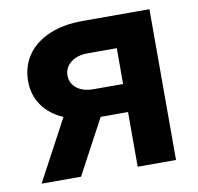

<svg xmlns="http://www.w3.org/2000/svg" viewBox="-65 -597 686 665"><g transform="rotate(-10 278.0 -265.0)"><path d="M367.2 -192.4H271L168 0H29.3L144 -214.4Q96.7 -234.9 70.8 -271.7Q44.9 -308.6 44.9 -357.4Q44.9 -409.2 71.8 -448.2Q98.6 -487.3 148.9 -508.8Q199.2 -530.3 266.6 -530.3H502V0H367.2ZM264.6 -291H367.2V-417H266.6Q227.1 -417 204.8 -398.7Q182.6 -380.4 182.6 -353.5Q182.6 -326.2 204.1 -308.6Q225.6 -291 264.6 -291Z"/></g></svg>

Font: Pretendard Std
Style: Bold
Weight: 700
Designer: Base glyphs from Inter by Rasmus Andersson; Hangeul glyphs from Noto Sans CJK(Source Han Sans) by Jang Soo-young and Kan
Foundry: Kil Hyung-jin
Version: Version 1.309